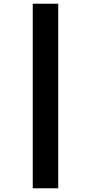

<svg xmlns="http://www.w3.org/2000/svg" viewBox="-20 -787 489 1032"><path d="M156 -767H293V225H156Z"/></svg>

Font: Noto Sans Bengali Condensed Black
Style: Regular
Weight: 900
Width: 3
Designer: Joana Ranito - Universal Thirst; Jelle Bosma - Monotype Design Team
Foundry: Universal Thirst ehf.
Version: Version 3.000; ttfautohint (v1.8.4.7-5d5b)